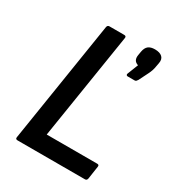

<svg xmlns="http://www.w3.org/2000/svg" viewBox="-163 -768 797 869"><g transform="rotate(30 235.5 -334.0)"><path d="M60 0Q48 0 50 -11L150 -644Q152 -655 162 -655H239Q251 -655 249 -644L161 -89H425Q436 -89 434 -78L424 -11Q422 0 412 0ZM346 -500Q342 -500 340 -503.5Q338 -507 340 -511L362 -567Q347 -572 342 -582.5Q337 -593 340 -609L343 -627Q347 -649 359 -658.5Q371 -668 393 -668Q419 -668 431.5 -656Q444 -644 439 -621L436 -605Q434 -592 430.5 -581.5Q427 -571 421 -559L397 -511Q394 -506 391 -503Q388 -500 383 -500Z"/></g></svg>

Font: Sofia Sans SemiBold
Style: Italic
Weight: 600
Italic angle: -9°
Designer: Botio Nikoltchev, Ani Petrova
Foundry: lettersoup
Version: Version 4.100-B